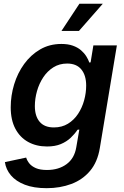

<svg xmlns="http://www.w3.org/2000/svg" viewBox="-20 -779 657 1014"><path d="M226.6 214.8Q158.2 214.8 111.1 196.5Q64 178.2 37.6 147Q11.2 115.7 5.9 77.1L118.2 53.2Q123 69.3 135 84.2Q147 99.1 169.4 108.9Q191.9 118.7 228 118.7Q289.6 118.7 331.3 88.1Q373 57.6 382.8 -1L398.9 -94.7L389.6 -93.8Q374.5 -71.3 353 -51Q331.5 -30.8 301.3 -18.1Q271 -5.4 228.5 -5.4Q171.9 -5.4 128.7 -29.3Q85.4 -53.2 61 -99.4Q36.6 -145.5 36.6 -212.4Q36.6 -273.9 54.7 -333.5Q72.8 -393.1 107.7 -441.2Q142.6 -489.3 192.1 -518.1Q241.7 -546.9 304.2 -546.9Q339.4 -546.9 364.7 -537.8Q390.1 -528.8 407.5 -513.9Q424.8 -499 435.5 -481.9Q446.3 -464.8 451.7 -448.7L458.5 -449.7L473.1 -539.1H597.2L507.3 2.4Q495.1 76.7 455.6 123.5Q416 170.4 356.7 192.6Q297.4 214.8 226.6 214.8ZM264.6 -106Q307.1 -106 339.1 -125.7Q371.1 -145.5 392.3 -177.7Q413.6 -210 424.3 -249Q435.1 -288.1 435.1 -327.1Q435.1 -380.9 409.7 -412.1Q384.3 -443.4 334.5 -443.4Q293.5 -443.4 261.7 -423.3Q230 -403.3 208.3 -370.4Q186.5 -337.4 175.3 -297.6Q164.1 -257.8 164.1 -218.8Q164.1 -165.5 189.5 -135.7Q214.8 -106 264.6 -106ZM304.7 -615.7 399.4 -759.3H522.9L397 -615.7Z"/></svg>

Font: Inter 18pt SemiBold
Style: Italic
Weight: 600
Italic angle: -9.3988°
Designer: Rasmus Andersson
Foundry: rsms
Version: Version 4.001;git-66647c0bb